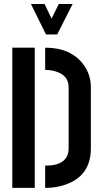

<svg xmlns="http://www.w3.org/2000/svg" viewBox="-20 -916 501 936"><path d="M130.9 -896.5H197.3L231.4 -825.2L266.6 -896.5H334L258.8 -748H204.1ZM40 0V-683.6H149.4V0ZM200.2 0V-108.4Q312.5 -108.4 314.5 -190.4Q314.5 -191.4 314.5 -192.4V-491.2Q314.5 -549.8 249 -568.4Q226.6 -575.2 200.2 -575.2V-683.6Q325.2 -683.6 386.7 -601.6Q422.9 -552.7 422.9 -491.2V-192.4Q422.9 -56.6 294.9 -14.6Q251 0 200.2 0Z"/></svg>

Font: Post No Bills Colombo
Style: Bold
Weight: 800
Designer: Kosala Senevirathne, Siva Puranthara, Lasantha Premarathna, Tharique Azeez
Foundry: Mooniak
Version: Version 1.220 ; ttfautohint (v1.5)